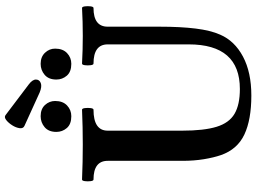

<svg xmlns="http://www.w3.org/2000/svg" viewBox="-149 -866 1028 770"><g transform="rotate(-90 365.0 -481.0)"><path d="M367 13Q270 13 210.5 -15Q151 -43 128 -109Q118 -138 111.5 -177.5Q105 -217 105 -263V-563Q105 -620 30 -620Q25 -620 23.5 -631.5Q22 -643 23.5 -654.5Q25 -666 30 -666Q101 -663 170 -663Q240 -663 310 -666Q315 -666 316.5 -654.5Q318 -643 316.5 -631.5Q315 -620 310 -620Q226 -620 226 -563V-264Q226 -177 241.5 -126.5Q257 -76 293.5 -54.5Q330 -33 393 -33Q572 -33 572 -238V-563Q572 -620 495 -620Q490 -620 488.5 -631.5Q487 -643 488.5 -654.5Q490 -666 495 -666Q551 -663 606 -663Q663 -663 718 -666Q723 -666 724.5 -654.5Q726 -643 724.5 -631.5Q723 -620 718 -620Q643 -620 643 -563V-356Q643 -271 635.5 -210.5Q628 -150 611 -112Q586 -54 523 -20.5Q460 13 367 13ZM494 -709Q462 -709 446.5 -727Q431 -745 431 -769Q431 -800 450 -816Q469 -832 494 -832Q522 -832 538.5 -814.5Q555 -797 555 -774Q555 -743 537 -726Q519 -709 494 -709ZM284 -709Q252 -709 236.5 -727Q221 -745 221 -769Q221 -800 240 -816Q259 -832 284 -832Q313 -832 329 -814.5Q345 -797 345 -774Q345 -743 327 -726Q309 -709 284 -709ZM379 -836 245 -897Q234 -902 236 -916.5Q238 -931 247.5 -946Q257 -961 268.5 -970Q280 -979 288 -973L411 -880Q431 -865 431 -851Q431 -837 417 -831.5Q403 -826 379 -836Z"/></g></svg>

Font: Junicode
Style: Bold
Weight: 700
Designer: Peter S. Baker
Version: Version 2.100; ttfautohint (v1.8.4)